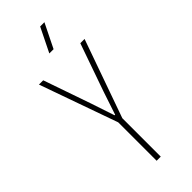

<svg xmlns="http://www.w3.org/2000/svg" viewBox="-300 -982 1021 1021"><g transform="rotate(-45 210.5 -471.5)"><path d="M195 0V-289L39 -729H71L165 -458L208 -329H212L255 -458L350 -729H382L226 -289V0ZM195 -807 262 -943H294L227 -807Z"/></g></svg>

Font: Hubot Sans Condensed ExtraLight
Style: Regular
Weight: 200
Width: 3
Designer: Deni Anggara
Foundry: GitHub, Inc., Subsidiary of Microsoft Corporation
Version: Version 2.000